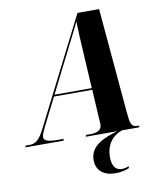

<svg xmlns="http://www.w3.org/2000/svg" viewBox="-157 -793 932 1111"><g transform="rotate(-10 308.5 -238.0)"><path d="M-57 0H167L170 -10H144C80 -10 54 -18 54 -40C54 -55 63 -73 77 -102L157 -261H382L392 -87C393 -76 394 -64 394 -55C394 -21 364 -10 325 -10H301L298 0H483C411 22 319 52 319 141C319 203 362 238 432 238C461 238 490 232 512 222L513 211C499 217 487 220 471 220C439 220 415 197 415 142C415 66 454 20 510 0H611L614 -10H603C567 -10 562 -32 556 -98L502 -714H375L59 -90C26 -24 3 -10 -31 -10H-54ZM263 -472C304 -555 339 -620 360 -666C361 -619 365 -537 369 -478L381 -271H162Z"/></g></svg>

Font: Noto Serif Display Condensed ExtraBold
Style: Italic
Weight: 800
Width: 3
Italic angle: -12°
Designer: Monotype Design Team
Foundry: Monotype Imaging Inc.
Version: Version 2.009